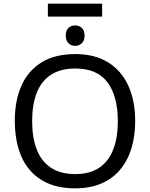

<svg xmlns="http://www.w3.org/2000/svg" viewBox="-20 -1021 821 1051"><path d="M539 -1001V-930H242V-1001ZM392 -882Q412 -882 427.5 -868.5Q443 -855 443 -826Q443 -798 427.5 -784Q412 -770 392 -770Q370 -770 355 -784Q340 -798 340 -826Q340 -855 355 -868.5Q370 -882 392 -882ZM720 -358Q720 -275 699 -207.5Q678 -140 636.5 -91Q595 -42 533.5 -16Q472 10 391 10Q307 10 245 -16.5Q183 -43 142 -91.5Q101 -140 81 -208Q61 -276 61 -359Q61 -469 97 -551Q133 -633 206.5 -679Q280 -725 392 -725Q499 -725 572 -679.5Q645 -634 682.5 -551.5Q720 -469 720 -358ZM156 -358Q156 -268 181 -203Q206 -138 258.5 -103Q311 -68 391 -68Q472 -68 523.5 -103Q575 -138 600 -203Q625 -268 625 -358Q625 -493 569 -569.5Q513 -646 392 -646Q311 -646 258.5 -611.5Q206 -577 181 -512.5Q156 -448 156 -358Z"/></svg>

Font: Noto Sans Ambassadori
Style: Regular
Weight: 400
Designer: Monotype Design Team
Foundry: Monotype Imaging Inc.
Version: Version 2.013